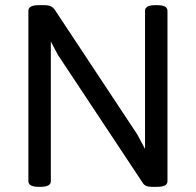

<svg xmlns="http://www.w3.org/2000/svg" viewBox="-20 -722 759 744"><path d="M589 -702H582C554 -702 542 -694 542 -680V-145L512 -201L193 -683C183 -697 173 -702 151 -702H130C102 -702 90 -694 90 -680V-20C90 -6 102 2 130 2H137C165 2 177 -6 177 -20V-561L204 -510L534 -12C540 -3 550 2 569 2H589C617 2 629 -6 629 -20V-680C629 -694 617 -702 589 -702Z"/></svg>

Font: Asap
Style: Regular
Weight: 400
Designer: Pablo Cosgaya
Foundry: Pablo Cosgaya
Version: Version 1.007;PS 001.007;hotconv 1.0.70;makeotf.lib2.5.58329